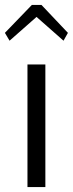

<svg xmlns="http://www.w3.org/2000/svg" viewBox="-38 -763 297 783"><path d="M131 -743 239 -629 221 -597 111 -694 1 -597 -18 -629 92 -743ZM147 -500V0H74V-500Z"/></svg>

Font: Arsenal
Style: Regular
Weight: 400
Designer: Andrij Shevchenko
Foundry: Stairsfor.com
Version: Version 1.000